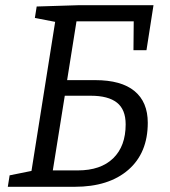

<svg xmlns="http://www.w3.org/2000/svg" viewBox="-20 -718 655 738"><path d="M346 -410Q446 -410 497 -368Q548 -326 548 -246Q548 -130 473 -65Q398 0 267 0H10L17 -44L101 -61L192 -634L114 -649L121 -693L282 -698H570L543 -525H493L494 -636H274L238 -410ZM279 -63Q367 -63 415 -109.5Q463 -156 463 -240Q463 -297 429.5 -323.5Q396 -350 329 -350H229L183 -63Z"/></svg>

Font: Bitter Pro
Style: Italic
Weight: 400
Italic angle: -9°
Designer: Sol Matas, and Bitter project Authors
Foundry: Sol Matas
Version: Version 1.010